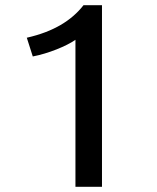

<svg xmlns="http://www.w3.org/2000/svg" viewBox="-20 -714 605 738"><path d="M372 4H270V-561C236 -537 165 -508 106 -497L83 -569C185 -592 255 -635 301 -694H372Z"/></svg>

Font: Repo Medium
Style: Regular
Weight: 500
Designer: Stefan Peev
Foundry: Context Ltd
Version: Version 1.502